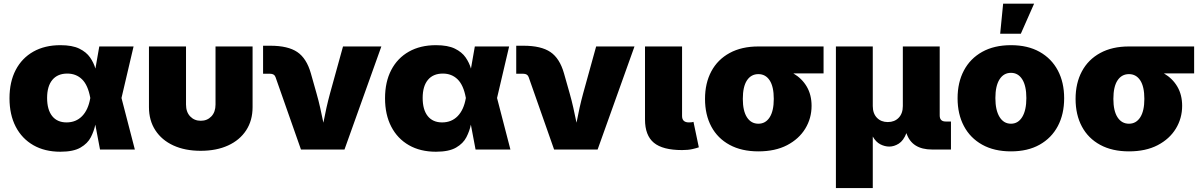

<svg xmlns="http://www.w3.org/2000/svg" viewBox="-20 -792 6361 1017"><path d="M299.8 11.7Q217.3 11.7 156.7 -22.9Q96.2 -57.6 63.2 -121.1Q30.3 -184.6 30.3 -271.5Q30.3 -358.4 63.2 -421.4Q96.2 -484.4 156.7 -518.6Q217.3 -552.7 299.8 -552.7Q362.8 -552.7 400.1 -534.4Q437.5 -516.1 457 -487.8Q476.6 -459.5 485.4 -428.7L505.9 -545.9H687.5L623.5 -272.9L694.3 0H509.8L484.9 -131.8Q478 -98.1 461.2 -65.2Q444.3 -32.2 406.5 -10.3Q368.7 11.7 299.8 11.7ZM458.5 -272.9 458 -274.4Q445.8 -341.3 414.6 -371.8Q383.3 -402.3 336.4 -402.3Q285.2 -402.3 257.3 -368.9Q229.5 -335.4 229.5 -273.4Q229.5 -210.9 256.3 -177.2Q283.2 -143.6 332.5 -143.6Q382.3 -143.6 414.8 -176.8Q447.3 -210 458 -271.5Z M1043 6.8Q960 6.8 898.4 -21.5Q836.9 -49.8 803 -101.8Q769 -153.8 769 -224.6V-545.9H965.3V-238.3Q965.3 -198.7 987.3 -175.5Q1009.3 -152.3 1043.5 -152.3Q1077.6 -152.3 1099.6 -175.5Q1121.6 -198.7 1121.6 -238.3V-545.9H1317.9V-224.6Q1317.9 -153.8 1283.9 -101.8Q1250 -49.8 1188.2 -21.5Q1126.5 6.8 1043 6.8Z M1574.2 0 1439.5 -383.3Q1433.6 -401.4 1410.2 -401.4H1373.5V-549.8H1412.1Q1505.4 -549.8 1554.7 -516.4Q1604 -482.9 1626.5 -403.8L1656.7 -296.9Q1667.5 -259.3 1676 -221.2Q1684.6 -183.1 1692.9 -142.1Q1700.7 -183.1 1709.2 -221.2Q1717.8 -259.3 1728 -296.9L1796.9 -545.9H2000L1804.7 0Z M2289.1 11.7Q2206.5 11.7 2146 -22.9Q2085.4 -57.6 2052.5 -121.1Q2019.5 -184.6 2019.5 -271.5Q2019.5 -358.4 2052.5 -421.4Q2085.4 -484.4 2146 -518.6Q2206.5 -552.7 2289.1 -552.7Q2352.1 -552.7 2389.4 -534.4Q2426.8 -516.1 2446.3 -487.8Q2465.8 -459.5 2474.6 -428.7L2495.1 -545.9H2676.8L2612.8 -272.9L2683.6 0H2499L2474.1 -131.8Q2467.3 -98.1 2450.4 -65.2Q2433.6 -32.2 2395.8 -10.3Q2357.9 11.7 2289.1 11.7ZM2447.8 -272.9 2447.3 -274.4Q2435.1 -341.3 2403.8 -371.8Q2372.6 -402.3 2325.7 -402.3Q2274.4 -402.3 2246.6 -368.9Q2218.8 -335.4 2218.8 -273.4Q2218.8 -210.9 2245.6 -177.2Q2272.5 -143.6 2321.8 -143.6Q2371.6 -143.6 2404.1 -176.8Q2436.5 -210 2447.3 -271.5Z M2915 0 2780.3 -383.3Q2774.4 -401.4 2751 -401.4H2714.4V-549.8H2752.9Q2846.2 -549.8 2895.5 -516.4Q2944.8 -482.9 2967.3 -403.8L2997.6 -296.9Q3008.3 -259.3 3016.8 -221.2Q3025.4 -183.1 3033.7 -142.1Q3041.5 -183.1 3050 -221.2Q3058.6 -259.3 3068.8 -296.9L3137.7 -545.9H3340.8L3145.5 0Z M3592.8 2.9Q3490.2 2.9 3443.4 -35.9Q3396.5 -74.7 3396.5 -159.2V-545.9H3592.8V-177.7Q3592.8 -143.6 3628.9 -143.6Q3647 -143.6 3653.3 -146.5L3681.6 -11.7Q3669.9 -7.3 3647.2 -2.2Q3624.5 2.9 3592.8 2.9Z M3997.1 9.8Q3908.2 9.8 3844.7 -24.7Q3781.2 -59.1 3747.8 -121.6Q3714.4 -184.1 3714.4 -268.1Q3714.4 -351.6 3747.8 -414.1Q3781.2 -476.6 3844.7 -511.2Q3908.2 -545.9 3997.1 -545.9H4342.3V-403.3H4182.1Q4228 -376.5 4253.4 -333Q4278.8 -289.6 4278.8 -231.4Q4278.8 -165.5 4245.4 -110.6Q4211.9 -55.7 4148.9 -22.9Q4085.9 9.8 3997.1 9.8ZM3997.1 -399.4Q3958.5 -399.4 3936.5 -366.2Q3914.6 -333 3914.6 -268.1Q3914.6 -204.6 3936.5 -170.7Q3958.5 -136.7 3997.1 -136.7Q4035.2 -136.7 4056.9 -170.7Q4078.6 -204.6 4078.6 -268.1Q4078.6 -333 4056.9 -366.2Q4035.2 -399.4 3997.1 -399.4Z M4407.7 204.1V-545.9H4603V-230.5Q4603 -190.9 4625 -168.2Q4647 -145.5 4682.6 -145.5Q4718.3 -145.5 4740.2 -168.2Q4762.2 -190.9 4762.2 -230.5V-545.9H4957.5V-180.7Q4957.5 -148.4 4988.8 -148.4H5017.1V0H4917.5Q4809.6 0 4781.2 -86.9Q4765.6 -46.9 4740.7 -31.2Q4715.8 -15.6 4690.4 -15.6Q4666.5 -15.6 4643.1 -27.6Q4619.6 -39.6 4603 -68.8V204.1Z M5335 9.8Q5246.1 9.8 5182.6 -25.6Q5119.1 -61 5085.7 -124.3Q5052.2 -187.5 5052.2 -271.5Q5052.2 -355.5 5085.7 -418.7Q5119.1 -481.9 5182.6 -517.3Q5246.1 -552.7 5335 -552.7Q5423.8 -552.7 5486.8 -517.3Q5549.8 -481.9 5583.3 -418.7Q5616.7 -355.5 5616.7 -271.5Q5616.7 -187.5 5583.3 -124.3Q5549.8 -61 5486.8 -25.6Q5423.8 9.8 5335 9.8ZM5335 -136.7Q5373 -136.7 5394.8 -172.6Q5416.5 -208.5 5416.5 -272.5Q5416.5 -336.9 5394.8 -371.6Q5373 -406.2 5335 -406.2Q5296.4 -406.2 5274.4 -371.6Q5252.4 -336.9 5252.4 -272.5Q5252.4 -208.5 5274.4 -172.6Q5296.4 -136.7 5335 -136.7ZM5277.8 -613.3 5293.5 -772.5H5457.5L5387.2 -613.3Z M5960 9.8Q5871.1 9.8 5807.6 -24.7Q5744.1 -59.1 5710.7 -121.6Q5677.2 -184.1 5677.2 -268.1Q5677.2 -351.6 5710.7 -414.1Q5744.1 -476.6 5807.6 -511.2Q5871.1 -545.9 5960 -545.9H6305.2V-403.3H6145Q6190.9 -376.5 6216.3 -333Q6241.7 -289.6 6241.7 -231.4Q6241.7 -165.5 6208.3 -110.6Q6174.8 -55.7 6111.8 -22.9Q6048.8 9.8 5960 9.8ZM5960 -399.4Q5921.4 -399.4 5899.4 -366.2Q5877.4 -333 5877.4 -268.1Q5877.4 -204.6 5899.4 -170.7Q5921.4 -136.7 5960 -136.7Q5998 -136.7 6019.8 -170.7Q6041.5 -204.6 6041.5 -268.1Q6041.5 -333 6019.8 -366.2Q5998 -399.4 5960 -399.4Z"/></svg>

Font: Inter Black
Style: Regular
Weight: 900
Designer: Rasmus Andersson
Foundry: rsms
Version: Version 4.000;git-a52131595